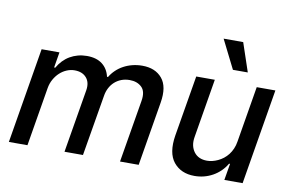

<svg xmlns="http://www.w3.org/2000/svg" viewBox="-80 -928 1639 1080"><g transform="rotate(10 739.0 -387.5)"><path d="M26.3 0 117.2 -545.5H219.1L204.2 -456.7H210.9Q223.4 -479 240.6 -497Q257.8 -514.9 278.8 -527.2Q299.7 -539.4 324.2 -546Q348.7 -552.6 375.7 -552.6Q430 -552.6 463.1 -527.2Q496.1 -501.8 506.4 -456.7H512.1Q525.2 -478.7 543.9 -496.4Q562.5 -514.2 585.6 -526.6Q608.7 -539.1 635.5 -545.8Q662.3 -552.6 691.8 -552.6Q766 -552.6 805 -506Q844.5 -459.2 828.8 -365.8L767.8 0H661.2L720.9 -355.8Q730.5 -411.9 704.2 -436.4Q678.3 -460.9 636 -460.9Q610.1 -460.9 588.4 -452.6Q566.8 -444.2 550.2 -429.3Q533.7 -414.4 522.9 -393.6Q512.1 -372.9 508.2 -347.7L449.6 0H344.1L404.8 -362.6Q411.9 -407.3 388.8 -433.9Q365.4 -460.9 321 -460.9Q298.3 -460.9 276.5 -451.7Q254.6 -442.5 236.7 -426Q218.8 -409.4 206 -386.5Q193.2 -363.6 188.6 -336.3L132.5 0Z M942.1 -198.5 1000.4 -545.5H1106.5L1050.8 -211.3Q1045.8 -183.2 1050.2 -161.4Q1054.7 -139.6 1067.5 -122.5Q1092.7 -89.5 1142 -89.5Q1171.9 -89.5 1203.8 -104.4Q1219.8 -111.9 1234.4 -123.2Q1248.9 -134.6 1260.7 -149.7Q1272.4 -164.8 1280.7 -183.9Q1289.1 -203.1 1292.6 -226.2L1345.9 -545.5H1452.4L1361.5 0H1257.1L1273.1 -94.5H1267.4Q1253.2 -70.3 1233.7 -51.3Q1214.1 -32.3 1190.9 -19.4Q1167.6 -6.4 1141.3 0.4Q1115.1 7.1 1087 7.1Q1009.6 7.1 967.3 -45.1Q925.8 -96.9 942.1 -198.5ZM1115.1 -782H1226.9L1282 -618.3H1197.1Z"/></g></svg>

Font: Inter P Medium
Style: Italic
Weight: 500
Italic angle: 9.39999°
Designer: Rasmus Andersson
Foundry: rsms
Version: Version 3.018;git-588b23468